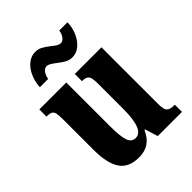

<svg xmlns="http://www.w3.org/2000/svg" viewBox="-219 -878 1003 1003"><g transform="rotate(-45 282.0 -377.0)"><path d="M74 -188V-413Q74 -443 70.5 -457.5Q67 -472 57 -477.5Q47 -483 26 -483H23V-536H222V-215Q222 -139 233 -106.5Q244 -74 274 -74Q335 -74 335 -227V-419Q335 -459 324 -471Q313 -483 288 -483H285V-536H482V-116Q482 -76 494.5 -64.5Q507 -53 533 -53H541V0H362L340 -72H336Q317 -30 287.5 -10Q258 10 214 10Q140 10 107 -38Q74 -86 74 -188ZM259 -643Q242 -656 231 -662.5Q220 -669 209 -669Q194 -669 182.5 -653Q171 -637 169 -616H107Q109 -656 124.5 -690Q140 -724 165 -744Q190 -764 219 -764Q241 -764 258 -755Q275 -746 300 -727Q315 -714 326.5 -707.5Q338 -701 348 -701Q362 -701 374 -717Q386 -733 388 -754H449Q448 -714 432.5 -680Q417 -646 392.5 -626Q368 -606 339 -606Q317 -606 299.5 -615.5Q282 -625 259 -643Z"/></g></svg>

Font: Noto Serif CondExtraBold
Style: Regular
Weight: 800
Width: 3
Designer: Monotype Design Team
Foundry: Monotype Imaging Inc.
Version: Version 1.001